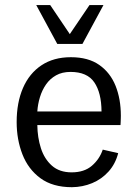

<svg xmlns="http://www.w3.org/2000/svg" viewBox="-20 -740 541 771"><path d="M269 11.7Q191.4 11.7 142.3 -24.4Q93.3 -60.5 70.1 -120.1Q46.9 -179.7 46.9 -250Q46.9 -328.1 72.3 -386.7Q97.7 -445.3 146.5 -477.8Q195.3 -510.3 264.6 -510.3Q334.5 -510.3 378.7 -479.2Q422.9 -448.2 444.1 -395.3Q465.3 -342.3 465.3 -275.4Q465.3 -273.4 465.1 -265.9Q464.8 -258.3 464.6 -250.2Q464.4 -242.2 463.9 -237.8H129.9Q130.4 -188 144.3 -144.8Q158.2 -101.6 188.5 -74.7Q218.8 -47.9 267.6 -47.9Q318.4 -47.9 349.1 -74.5Q379.9 -101.1 392.6 -139.2L454.6 -125Q443.4 -81.5 415.8 -51Q388.2 -20.5 350.1 -4.6Q312 11.2 269 11.7ZM129.9 -292.5H387.7Q387.2 -367.7 358.6 -409.4Q330.1 -451.2 263.2 -451.2Q229.5 -451.2 205.1 -437.5Q180.7 -423.8 164.8 -400.9Q148.9 -377.9 140.4 -349.9Q131.8 -321.8 129.9 -292.5ZM210 -563.5 125.5 -719.7H181.6L260.3 -603L339.4 -719.7H395.5L311 -563.5Z"/></svg>

Font: Pontano Sans
Style: Regular
Weight: 400
Designer: Vernon Adams
Foundry: Vernon Adams
Version: Version 2.001